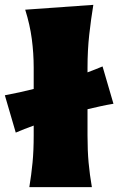

<svg xmlns="http://www.w3.org/2000/svg" viewBox="-39 -772 488 792"><path d="M82 0Q90.5 -52 95.2 -101Q100 -150 100 -213V-254Q62 -240.5 26 -225L-19 -379Q43 -390.5 100 -405V-493Q100 -552.5 92.2 -611.2Q84.5 -670 65 -732L346 -752Q336.5 -694.5 329.2 -629.8Q322 -565 322 -493V-473.5Q353 -485 384 -498L429 -344Q401.5 -339.5 374.5 -333.5Q347.5 -327.5 322 -321.5V-213Q322 -150 326.5 -101Q331 -52 340 0Z"/></svg>

Font: Commissioner Flair Black
Style: Regular
Weight: 900
Designer: Kostas Bartsokas
Foundry: Kostas Bartsokas
Version: Version 1.000; ttfautohint (v1.8.3)